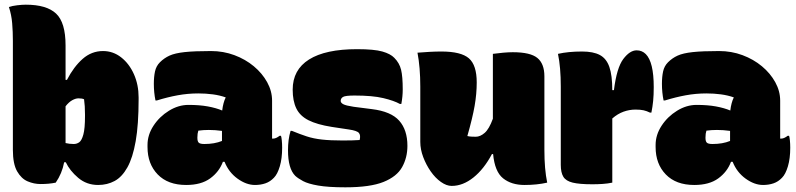

<svg xmlns="http://www.w3.org/2000/svg" viewBox="-20 -780 3400 820"><path d="M218 0Q190 6 153 6Q125 6 98 -5.5Q71 -17 53 -48.5Q35 -80 35 -140V-605Q35 -644 32 -680.5Q29 -717 18 -750Q32 -755 53.5 -757.5Q75 -760 90 -760Q179 -760 219.5 -722Q260 -684 260 -586V-439H266Q295 -495 333 -528.5Q371 -562 420 -562Q463 -562 497.5 -535Q532 -508 552 -463Q572 -418 572 -364V-356Q572 -248 559.5 -177Q547 -106 524 -65Q501 -24 469.5 -7Q438 10 399 10Q350 10 314 -20.5Q278 -51 261 -87H254Q245 -39 218 0ZM315 -360Q303 -360 288.5 -352Q274 -344 260 -326V-169Q277 -165 295 -165Q308 -165 318.5 -172.5Q329 -180 336 -205.5Q343 -231 343 -284V-291Q343 -310 342 -326Q341 -342 339 -356Q331 -360 315 -360Z M1142 -350V-188H1146Q1154 -188 1161.5 -192Q1169 -196 1174 -200H1180Q1182 -195 1183.5 -180.5Q1185 -166 1185 -149Q1185 -103 1175 -69.5Q1165 -36 1150 -21Q1134 -4 1113.5 3Q1093 10 1069 10Q1032 10 994.5 -17Q957 -44 939 -89H932Q916 -46 877.5 -18Q839 10 775 10Q697 10 653.5 -35Q610 -80 610 -152V-161Q610 -204 635.5 -243Q661 -282 701.5 -307Q742 -332 785 -332Q832 -332 867.5 -325.5Q903 -319 929 -308Q933 -342 944 -364Q919 -373 889 -377Q859 -381 827 -381Q782 -381 738.5 -373Q695 -365 650 -351H644Q637 -385 637 -422Q637 -452 642 -475Q647 -498 663 -514Q681 -532 704 -542.5Q727 -553 768.5 -557.5Q810 -562 881 -562Q934 -562 981 -544.5Q1028 -527 1064 -497Q1100 -467 1121 -429Q1142 -391 1142 -350ZM823 -191Q823 -176 829 -170.5Q835 -165 853 -165Q896 -165 928 -178V-221Q914 -223 899.5 -224Q885 -225 872 -225Q848 -225 827 -222Q823 -210 823 -193Z M1444 -180Q1466 -180 1484 -180.5Q1502 -181 1516 -182Q1521 -202 1513 -212Q1505 -222 1470 -227L1397 -238Q1334 -248 1297.5 -266.5Q1261 -285 1245.5 -317Q1230 -349 1230 -397Q1230 -482 1300 -526Q1370 -570 1505 -570Q1578 -570 1613 -560Q1648 -550 1664 -533Q1686 -511 1693 -482Q1700 -453 1700 -398Q1700 -368 1694 -336H1688Q1663 -350 1617 -361Q1571 -372 1494 -372Q1455 -372 1445 -366Q1435 -360 1435 -349Q1435 -341 1446 -335Q1457 -329 1490 -324L1568 -314Q1650 -304 1685 -264.5Q1720 -225 1720 -157Q1720 -107 1697.5 -66.5Q1675 -26 1618 -3Q1561 20 1455 20Q1382 20 1339 12.5Q1296 5 1274.5 -6.5Q1253 -18 1241 -29Q1210 -60 1210 -138Q1210 -185 1221 -221H1227Q1261 -207 1290 -197.5Q1319 -188 1355 -184Q1391 -180 1444 -180Z M1865 -560Q1949 -560 1982.5 -531Q2016 -502 2016 -428Q2016 -379 2007 -327.5Q1998 -276 1976 -199Q1984 -197 1993.5 -196.5Q2003 -196 2012 -196Q2031 -196 2050 -212.5Q2069 -229 2085 -273V-550Q2106 -553 2129.5 -555Q2153 -557 2170 -557Q2245 -557 2275 -532.5Q2305 -508 2305 -454V-140Q2305 -57 2317 0Q2273 10 2220 10Q2164 10 2128.5 -18.5Q2093 -47 2086 -122H2081Q2047 -58 2002 -22Q1957 14 1909 14Q1887 14 1863 -3Q1839 -20 1819.5 -48Q1800 -76 1787.5 -109Q1775 -142 1775 -174V-410Q1775 -492 1763 -555Q1788 -557 1814 -558.5Q1840 -560 1865 -560Z M2595 0Q2576 4 2554.5 5.5Q2533 7 2510 7Q2455 7 2426 0Q2397 -7 2386 -25Q2375 -43 2375 -76V-410Q2375 -493 2363 -550Q2407 -560 2466 -560Q2514 -560 2542 -545Q2570 -530 2582.5 -494Q2595 -458 2595 -395H2602Q2614 -491 2642 -528Q2670 -565 2699 -565Q2722 -565 2738 -549Q2772 -515 2772 -408Q2772 -374 2769.5 -349Q2767 -324 2762 -299H2756Q2742 -306 2728.5 -309Q2715 -312 2694 -312Q2668 -312 2643 -303Q2618 -294 2595 -274Z M3312 -350V-188H3316Q3324 -188 3331.5 -192Q3339 -196 3344 -200H3350Q3352 -195 3353.5 -180.5Q3355 -166 3355 -149Q3355 -103 3345 -69.5Q3335 -36 3320 -21Q3304 -4 3283.5 3Q3263 10 3239 10Q3202 10 3164.5 -17Q3127 -44 3109 -89H3102Q3086 -46 3047.5 -18Q3009 10 2945 10Q2867 10 2823.5 -35Q2780 -80 2780 -152V-161Q2780 -204 2805.5 -243Q2831 -282 2871.5 -307Q2912 -332 2955 -332Q3002 -332 3037.5 -325.5Q3073 -319 3099 -308Q3103 -342 3114 -364Q3089 -373 3059 -377Q3029 -381 2997 -381Q2952 -381 2908.5 -373Q2865 -365 2820 -351H2814Q2807 -385 2807 -422Q2807 -452 2812 -475Q2817 -498 2833 -514Q2851 -532 2874 -542.5Q2897 -553 2938.5 -557.5Q2980 -562 3051 -562Q3104 -562 3151 -544.5Q3198 -527 3234 -497Q3270 -467 3291 -429Q3312 -391 3312 -350ZM2993 -191Q2993 -176 2999 -170.5Q3005 -165 3023 -165Q3066 -165 3098 -178V-221Q3084 -223 3069.5 -224Q3055 -225 3042 -225Q3018 -225 2997 -222Q2993 -210 2993 -193Z"/></svg>

Font: Recursive Sn Csl St XBk
Style: Regular
Weight: 1000
Version: Version 1.079;hotconv 1.0.112;makeotfexe 2.5.65598; ttfautoh